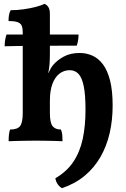

<svg xmlns="http://www.w3.org/2000/svg" viewBox="-20 -737 661 1006"><path d="M305.1 249Q291.9 241.9 282.2 228.1Q272.6 214.3 270.1 197Q330.7 161.6 364.8 110Q399 58.4 413.5 -9.4Q428 -77.2 428 -161.6Q428 -242 418.4 -287.2Q408.7 -332.4 390.4 -350.8Q372.1 -369.2 345.4 -369.2Q314.9 -369.2 291.2 -350.9Q267.6 -332.5 254.5 -297.1Q241.4 -261.6 241.4 -208.5V-145.3Q241.4 -94.2 255.3 -76.3Q269.3 -58.3 299.4 -58.3Q305 -44.1 306.3 -29.9Q307.6 -15.7 307.6 3Q293 2 269.4 1.5Q245.7 1 219.3 0.5Q192.9 0 167.9 0Q146.8 0 119 0.5Q91.2 1 65.7 1.5Q40.2 2 25.2 3Q25.2 -15.7 26.9 -31.7Q28.7 -47.7 32.8 -58.3Q71.8 -58.3 85.5 -76.8Q99.2 -95.3 99.2 -145.3V-566.6Q99.2 -588.6 93.9 -601.7Q88.6 -614.9 72.6 -620.8Q56.6 -626.7 24.7 -626.7Q24.7 -641.9 26.9 -656.6Q29.2 -671.3 35.8 -683.5Q69.1 -683.5 104.7 -688.5Q140.2 -693.5 169.4 -701.3Q198.5 -709 212.6 -717Q225.8 -711.9 233.6 -699.5Q241.4 -687.1 241.4 -664.5V-460Q241.4 -424.6 239.6 -401.1Q237.8 -377.6 232.8 -354.6H233.8Q239.4 -365.8 245 -376.8Q250.7 -387.7 259.3 -397.4Q279.4 -421.3 313.9 -440.4Q348.4 -459.4 397.4 -459.4Q432.8 -459.4 464.1 -445.5Q495.4 -431.6 519.3 -399.9Q543.1 -368.2 556.7 -315.2Q570.2 -262.2 570.2 -183.5Q570.2 -107.3 554.6 -39.4Q539 28.5 506.5 85.1Q474.1 141.8 424.2 183.5Q374.2 225.2 305.1 249ZM4.4 -494.6Q4.4 -510.7 6.9 -526.7Q9.4 -542.7 13.9 -555.9H391.6Q391.6 -544.3 389.6 -528.8Q387.6 -513.4 382.1 -497.7Q364.2 -497.7 328 -497.7Q291.7 -497.7 246.2 -497.4Q200.7 -497.2 154.3 -496.9Q107.8 -496.6 67.9 -495.9Q28 -495.1 4.4 -494.6Z"/></svg>

Font: Vollkorn
Style: Regular
Weight: 400
Designer: Friedrich Althausen
Foundry: Friedrich Althausen
Version: Version 5.001